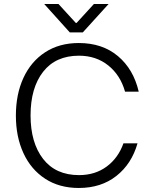

<svg xmlns="http://www.w3.org/2000/svg" viewBox="-20 -929 756 955"><path d="M59 -354Q59 -460 96.5 -541.5Q134 -623 204.5 -669Q275 -715 372 -715Q489 -715 566.5 -650Q644 -585 670 -473H602Q579 -555 518.5 -603.5Q458 -652 373 -652Q257 -652 194.5 -572Q132 -492 132 -355Q132 -219 194.5 -138.5Q257 -58 373 -58Q453 -58 510.5 -100.5Q568 -143 594 -216H664Q635 -114 559 -54Q483 6 372 6Q275 6 204.5 -40Q134 -86 96.5 -167.5Q59 -249 59 -354ZM271 -909 357 -815H361L447 -909H520L392 -768H327L200 -909Z"/></svg>

Font: Be Vietnam Light
Style: Regular
Weight: 300
Designer: Gabriel Lam
Foundry: TypeRant
Version: Version 4.000